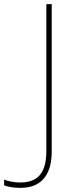

<svg xmlns="http://www.w3.org/2000/svg" viewBox="-118 -734 369 928"><path d="M-19 174C93 174 132 97 132 -2V-714H106V-5C106 86 77 148 -19 148C-50 148 -80 142 -98 134V162C-81 168 -56 174 -19 174Z"/></svg>

Font: Noto Sans Devanagari UI Thin
Style: Regular
Weight: 100
Designer: Jelle Bosma - Monotype Design Team
Foundry: Monotype Imaging Inc.
Version: Version 2.004